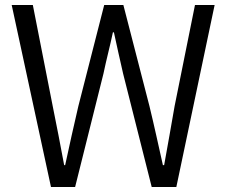

<svg xmlns="http://www.w3.org/2000/svg" viewBox="-20 -752 912 772"><path d="M185 0H282L396 -456C408 -514 422 -565 434 -622H438C450 -565 462 -514 475 -456L590 0H689L843 -732H764L682 -325C669 -247 654 -168 640 -88H635C617 -168 600 -247 581 -325L476 -732H399L295 -325C277 -247 259 -168 242 -88H238C223 -168 208 -247 192 -325L112 -732H27Z"/></svg>

Font: ChiuKong Gothic MN Normal
Style: Regular
Weight: 350
Designer: Ryoko NISHIZUKA 西塚涼子 (kana, bopomofo & ideographs); Paul D. Hunt (Latin, Greek & Cyrillic); Sandoll Communications 산돌커뮤니
Foundry: Adobe
Version: Version 1.300